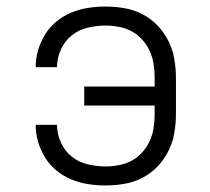

<svg xmlns="http://www.w3.org/2000/svg" viewBox="-20 -558 640 586"><path d="M302 8Q276 8 249.5 4Q223 0 198.5 -10Q174 -20 153 -37Q132 -54 118 -76.5Q104 -99 96.5 -124.5Q89 -150 89 -177Q89 -177 89 -177Q89 -177 89 -177H154Q154 -177 154 -177Q154 -177 154 -177Q154 -150 165.5 -124Q177 -98 198.5 -80.5Q220 -63 247.5 -56.5Q275 -50 302 -50Q323 -50 343.5 -54Q364 -58 382.5 -68Q401 -78 415 -94Q429 -110 437.5 -129Q446 -148 449 -168.5Q452 -189 452 -210V-236H237V-294H452V-320Q452 -341 449 -361.5Q446 -382 437.5 -401Q429 -420 415 -436Q401 -452 382.5 -462Q364 -472 343.5 -476Q323 -480 302 -480Q275 -480 247.5 -473.5Q220 -467 198.5 -449.5Q177 -432 165.5 -406Q154 -380 154 -353Q154 -353 154 -353Q154 -353 154 -353H89Q89 -353 89 -353Q89 -353 89 -353Q89 -380 96.5 -405.5Q104 -431 118 -453.5Q132 -476 153 -493Q174 -510 198.5 -520Q223 -530 249.5 -534Q276 -538 302 -538Q331 -538 360 -533Q389 -528 415 -514.5Q441 -501 461 -480Q481 -459 494 -433Q507 -407 512 -378Q517 -349 517 -320V-210Q517 -181 512 -152Q507 -123 494 -97Q481 -71 461 -50Q441 -29 415 -15.5Q389 -2 360 3Q331 8 302 8Z"/></svg>

Font: Iosevka Curly Light Extended
Style: Regular
Weight: 300
Width: 7
Monospace: yes
Designer: Belleve Invis
Foundry: Belleve Invis
Version: Version 11.1.0; ttfautohint (v1.8.3)